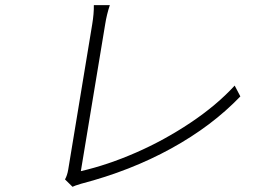

<svg xmlns="http://www.w3.org/2000/svg" viewBox="-20 -722 996 745"><path d="M261.4 2.8 232.2 -25.9Q240.8 -40.8 244.7 -63.9L337.7 -627.1Q344.8 -670.1 344.1 -702.1H406.2Q394.2 -666.5 388.1 -627.8L293.7 -57.9Q398.1 -82 507.8 -130Q617.5 -177.9 719.3 -245.9Q821 -313.9 890.6 -389.9L912.6 -348Q802.6 -233 644.4 -146Q486.2 -58.9 294.4 -8.9Q269.2 -1.4 261.4 2.8Z"/></svg>

Font: Karasuma Gothic
Style: Light Italic
Weight: 300
Italic angle: 9.39998°
Designer: Rasmus Andersson / Ryoko Nishizuka
Foundry: rsms
Version: Version 1.00